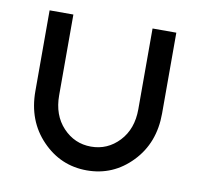

<svg xmlns="http://www.w3.org/2000/svg" viewBox="-59 -511 607 583"><g transform="rotate(10 244.0 -219.5)"><path d="M244.1 9.8Q163.1 9.8 106 -49.6Q48.8 -108.9 48.8 -200.2V-449.2H122.1V-200.2Q122.1 -139.2 157.7 -101.3Q193.4 -63.5 244.1 -63.5Q294.9 -63.5 330.6 -101.3Q366.2 -139.2 366.2 -200.2V-449.2H439.5V-200.2Q439.5 -108.9 382.3 -49.6Q325.2 9.8 244.1 9.8Z"/></g></svg>

Font: Catrinity
Style: Regular
Weight: 400
Designer: Alexander Lange
Foundry: High-Logic / Made with FontCreator
Version: Version 2.090;May 20, 2024;FontCreator 15.0.0.2974 64-bit